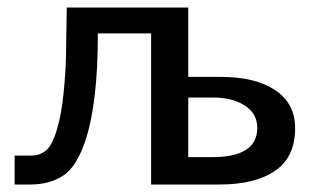

<svg xmlns="http://www.w3.org/2000/svg" viewBox="-20 -492 852 512"><path d="M19 0V-77H57Q70 -77 78 -78.5Q86 -80 97.5 -87Q109 -94 118 -111Q127 -128 134 -155Q144 -189 149.5 -243.5Q155 -298 156 -342Q157 -386 158 -472H482V-287H568Q661 -287 714 -251.5Q767 -216 767 -150Q767 -73 713.5 -36.5Q660 0 566 0H383V-403H241Q241 -218 208 -118Q184 -46 147.5 -23Q111 0 61 0ZM482 -73H546Q666 -73 666 -151Q666 -189 633 -210.5Q600 -232 547 -232H482V-206Z"/></svg>

Font: Coval
Style: Medium
Weight: 500
Foundry: Context Ltd
Version: Version 001.000